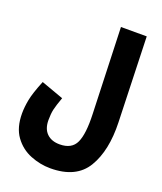

<svg xmlns="http://www.w3.org/2000/svg" viewBox="-175 -870 1019 1211"><g transform="rotate(20 335.0 -265.0)"><path d="M309 230Q482 230 551.5 114.5Q621 -1 615 -190L597 -760H424L444 -183Q449 -51 421.5 8.5Q394 68 313 68Q258 68 226.5 37Q195 6 195 -52Q195 -94 201.5 -123.5Q208 -153 229 -211L79 -265Q43 -177 33.5 -127Q24 -77 24 -35Q24 60 66.5 118.5Q109 177 175 203.5Q241 230 309 230Z"/></g></svg>

Font: Noto Sans Arabic Condensed Black
Style: Regular
Weight: 900
Width: 3
Designer: Nadine Chahine
Foundry: Monotype Imaging Inc.
Version: 1.001